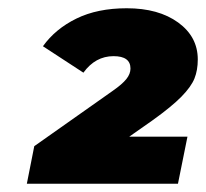

<svg xmlns="http://www.w3.org/2000/svg" viewBox="-20 -772 499 465"><path d="M293 -441H434L411 -327H45L63 -418L253 -552Q276 -568 286 -580.5Q296 -593 296 -606Q296 -636 255 -636Q211 -636 182 -596L84 -660Q114 -702 165 -727Q216 -752 287 -752Q364 -752 411.5 -717.5Q459 -683 459 -628Q459 -602 451 -582Q443 -562 419.5 -538Q396 -514 350 -481Z"/></svg>

Font: Montserrat Alternates Black
Style: Italic
Weight: 900
Italic angle: -11.3°
Designer: Julieta Ulanovsky
Foundry: Julieta Ulanovsky
Version: Version 7.200